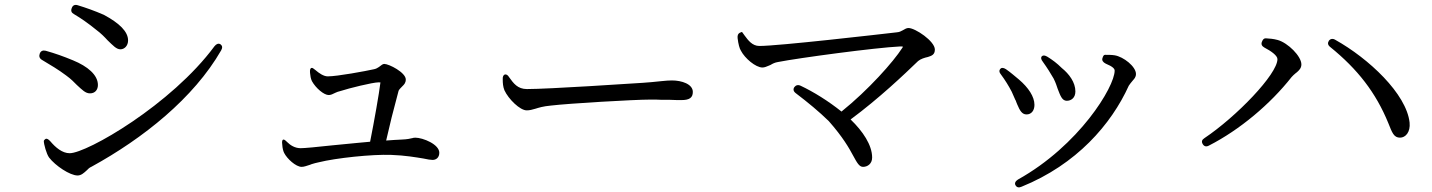

<svg xmlns="http://www.w3.org/2000/svg" viewBox="-20 -733 5980 802"><path d="M304 0C319 0 330 -10 343 -22C349 -28 352 -32 363 -37C578 -155 789 -323 904 -523C910 -534 909 -542 901 -548C893 -553 884 -550 876 -540C696 -296 343 -93 271 -93C240 -93 212 -117 190 -143C182 -152 175 -155 171 -153C166 -150 163 -146 163 -144C163 -131 174 -90 185 -75C211 -41 272 0 304 0ZM155 -483C192 -461 224 -442 256 -418C278 -402 289 -390 301 -378C324 -357 337 -343 356 -343C377 -343 389 -358 389 -378C389 -420 346 -456 285 -481C244 -498 210 -510 171 -521C159 -524 150 -520 146 -509C142 -498 145 -489 155 -483ZM289 -674C318 -657 352 -633 380 -610C403 -593 418 -577 429 -565C452 -543 466 -527 483 -527C500 -527 515 -542 515 -564C515 -601 479 -636 414 -671C375 -688 338 -701 305 -711C293 -715 284 -711 280 -700C275 -688 278 -680 289 -674Z M1240 -36C1250 -36 1260 -40 1276 -45C1277 -46 1281 -47 1284 -48C1292 -50 1299 -53 1311 -55C1383 -73 1534 -89 1614 -86C1672 -84 1717 -76 1748 -71C1766 -67 1779 -65 1787 -65C1802 -65 1815 -75 1815 -95C1815 -130 1747 -158 1714 -158C1712 -158 1709 -157 1705 -157C1704 -156 1703 -156 1702 -156C1694 -154 1682 -151 1657 -150C1638 -149 1616 -148 1593 -146L1616 -243L1645 -354C1647 -359 1655 -367 1661 -373C1667 -379 1675 -386 1675 -401C1675 -430 1605 -466 1585 -466C1579 -466 1573 -461 1564 -454L1561 -452C1556 -449 1552 -446 1543 -444C1507 -436 1389 -414 1349 -414C1332 -414 1313 -427 1298 -440C1289 -447 1285 -451 1280 -449C1276 -447 1274 -441 1275 -429C1276 -417 1278 -404 1283 -394C1299 -365 1333 -336 1353 -336C1362 -336 1370 -340 1382 -346C1386 -348 1394 -351 1403 -353C1436 -364 1537 -389 1561 -389C1569 -389 1569 -389 1569 -388C1564 -345 1543 -226 1526 -141C1509 -139 1490 -138 1472 -136C1437 -133 1401 -129 1369 -126C1305 -119 1252 -114 1236 -114C1212 -114 1193 -126 1179 -140C1172 -147 1167 -151 1163 -150C1159 -149 1157 -142 1159 -129C1160 -113 1163 -102 1167 -94C1179 -70 1216 -36 1240 -36Z M2180 -272C2193 -272 2203 -275 2217 -279C2230 -283 2248 -289 2281 -292C2356 -301 2630 -317 2695 -317C2714 -317 2731 -317 2746 -316H2780C2797 -315 2812 -315 2827 -315C2860 -315 2874 -325 2874 -349C2874 -382 2827 -397 2787 -397C2774 -397 2761 -396 2742 -394L2732 -393C2714 -391 2693 -389 2664 -387C2617 -384 2272 -361 2181 -361C2142 -361 2125 -385 2107 -410C2101 -420 2095 -423 2089 -422C2083 -420 2079 -413 2080 -401C2080 -386 2081 -371 2087 -356C2104 -319 2152 -272 2180 -272Z M3585 -36C3604 -36 3623 -49 3623 -75C3623 -127 3584 -185 3533 -234C3652 -322 3757 -422 3815 -478C3826 -487 3842 -492 3856 -495C3871 -500 3885 -504 3885 -526C3885 -561 3803 -616 3775 -616C3767 -616 3760 -612 3750 -606C3743 -602 3737 -599 3726 -598C3648 -589 3232 -541 3152 -541C3122 -541 3105 -565 3090 -585C3089 -587 3087 -589 3085 -592C3083 -594 3080 -599 3080 -599C3080 -600 3076 -599 3070 -596C3063 -592 3060 -586 3061 -574C3064 -549 3069 -530 3075 -521C3091 -490 3136 -451 3165 -451C3173 -451 3183 -455 3192 -459L3199 -462C3207 -467 3217 -472 3230 -474C3317 -491 3636 -534 3740 -539C3753 -539 3753 -539 3749 -533C3712 -475 3607 -357 3495 -267C3440 -311 3379 -349 3324 -375C3313 -380 3304 -377 3298 -369C3292 -360 3294 -351 3305 -343C3355 -305 3401 -267 3442 -227C3501 -160 3527 -114 3543 -84C3560 -53 3569 -36 3585 -36Z M4222 41C4227 50 4236 52 4247 47C4477 -46 4622 -214 4695 -375C4699 -381 4705 -389 4712 -397C4717 -403 4725 -410 4725 -424C4725 -455 4673 -496 4636 -502C4623 -504 4609 -504 4596 -504C4591 -504 4588 -500 4585 -490C4582 -481 4587 -473 4599 -467C4628 -455 4636 -446 4636 -438C4636 -370 4487 -125 4232 17C4221 24 4217 33 4222 41ZM4161 -422C4178 -399 4193 -375 4206 -350C4213 -335 4217 -326 4221 -316C4221 -315 4222 -314 4223 -313C4224 -310 4225 -306 4229 -297C4240 -271 4249 -255 4268 -255C4288 -255 4301 -271 4301 -295C4301 -329 4276 -367 4236 -401C4220 -414 4201 -431 4182 -444C4171 -451 4163 -451 4158 -445C4153 -439 4153 -431 4161 -422ZM4336 -475C4354 -450 4369 -426 4381 -405C4390 -387 4394 -374 4398 -362C4409 -334 4416 -312 4436 -312C4454 -312 4472 -324 4472 -351C4472 -389 4446 -424 4415 -449C4395 -469 4376 -483 4355 -496C4345 -502 4337 -503 4332 -498C4327 -493 4328 -485 4336 -475Z M5004 -131C5010 -121 5019 -119 5030 -125C5159 -191 5286 -298 5375 -411C5378 -415 5387 -423 5393 -428C5395 -429 5396 -430 5397 -431C5406 -439 5416 -448 5416 -464C5416 -498 5360 -554 5317 -566C5299 -571 5282 -572 5267 -573C5260 -573 5255 -569 5251 -558C5247 -548 5251 -540 5262 -534C5289 -520 5316 -501 5316 -486C5316 -423 5144 -245 5011 -156C5000 -149 4998 -141 5004 -131ZM5536 -537C5651 -444 5727 -346 5779 -219C5795 -179 5802 -158 5828 -158C5851 -158 5872 -181 5868 -221C5855 -341 5697 -489 5557 -567C5547 -573 5537 -571 5531 -563C5525 -554 5526 -545 5536 -537Z"/></svg>

Font: 寒蝉锦书宋 Text
Style: Regular
Weight: 400
Designer: 寒蝉锦书宋{Warren} 思源宋体{Ryoko NISHIZUKA 西塚涼子 (kana & ideographs); Frank Grießhammer (Latin, Greek & Cyrillic); Wenlong ZHANG 
Foundry: Adobe & ChillType
Version: Version 2.000;Glyphs 3.1.1 (3135)